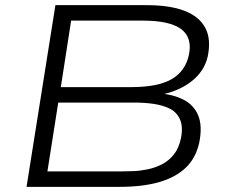

<svg xmlns="http://www.w3.org/2000/svg" viewBox="-20 -725 893 745"><path d="M83 0 195 -705H549Q639 -705 696 -683Q753 -661 776.5 -617Q800 -573 786 -506Q773 -448 722 -408.5Q671 -369 592 -355L594 -363Q652 -359 692.5 -338Q733 -317 749.5 -276Q766 -235 753 -171Q740 -112 701 -74.5Q662 -37 598 -18.5Q534 0 445 0ZM164 -60H453Q471 -60 497.5 -61Q524 -62 553 -68Q582 -74 608.5 -87.5Q635 -101 654.5 -125.5Q674 -150 682 -188Q691 -233 678.5 -261.5Q666 -290 638.5 -303.5Q611 -317 575.5 -322Q540 -327 503 -327H206ZM216 -387H489Q592 -387 645.5 -417.5Q699 -448 713 -512Q727 -579 683 -612Q639 -645 534 -645H256Z"/></svg>

Font: Nunito Sans 10pt Expanded Light
Style: Italic
Weight: 300
Width: 7
Italic angle: -9°
Designer: Vernon Adams
Foundry: Vernon Adams
Version: Version 3.101;gftools[0.9.27]